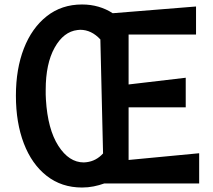

<svg xmlns="http://www.w3.org/2000/svg" viewBox="-20 -819 950 857"><path d="M445 0Q423 8 398 13Q373 18 346 18Q255 18 188.5 -34Q122 -86 86.5 -178.5Q51 -271 51 -392Q51 -511 86.5 -602.5Q122 -694 188.5 -746.5Q255 -799 346 -799Q385 -799 419.5 -789Q454 -779 483 -760L855 -790V-665H554V-442L809 -472V-340H554V-105L869 -135V0ZM428 -643Q388 -686 338 -686Q335 -686 332 -685.5Q329 -685 326 -685Q264 -678 224 -606.5Q184 -535 184 -418Q184 -408 184 -396.5Q184 -385 185 -374Q193 -242 240.5 -168Q288 -94 354 -94Q357 -94 360 -94.5Q363 -95 366 -95Q409 -100 440 -134Z"/></svg>

Font: RocknRoll One
Style: Regular
Weight: 400
Designer: Fontworks Inc.
Foundry: Fontworks Inc.
Version: Version 1.100